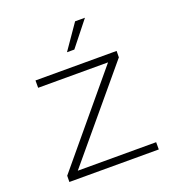

<svg xmlns="http://www.w3.org/2000/svg" viewBox="-133 -842 867 948"><g transform="rotate(-20 300.0 -368.0)"><path d="M127.9 -38.1 509.8 -494.6 510.3 -528.3H84V-489.7H451.2L70.3 -32.7L69.8 0H539.6V-38.1ZM367.7 -735.8 277.8 -606H316.4L419.4 -735.8Z"/></g></svg>

Font: Roboto Mono ExtraLight
Style: Regular
Weight: 250
Monospace: yes
Designer: Google
Version: Version 3.000